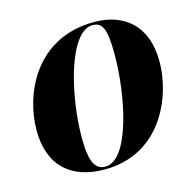

<svg xmlns="http://www.w3.org/2000/svg" viewBox="-87 -636 749 735"><g transform="rotate(-15 288.0 -268.0)"><path d="M241 10C465 10 550 -197 550 -335C550 -485 458 -546 347 -546C114 -546 27 -344 27 -202C27 -59 111 10 241 10ZM246 0C206 0 187 -34 187 -129C187 -301 246 -536 338 -536C379 -536 391 -503 391 -405C391 -245 342 0 246 0Z"/></g></svg>

Font: Noto Serif Display SemiCondensed ExtraBold
Style: Italic
Weight: 800
Width: 4
Italic angle: -12°
Designer: Monotype Design Team
Foundry: Monotype Imaging Inc.
Version: Version 2.009